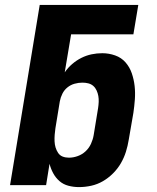

<svg xmlns="http://www.w3.org/2000/svg" viewBox="-20 -755 640 783"><path d="M302 8Q280 8 259 2.5Q238 -3 222.5 -16.5Q207 -30 197 -48.5Q187 -67 182 -87L168 0H21L142 -735H544L524 -615H270L244 -460Q244 -460 244 -460Q244 -460 244 -460Q257 -479 274.5 -494Q292 -509 312 -519Q332 -529 353.5 -533.5Q375 -538 397 -538Q424 -538 449.5 -529Q475 -520 492 -500.5Q509 -481 517.5 -456Q526 -431 529 -404.5Q532 -378 530 -350Q528 -322 524 -295L505 -185Q501 -160 493.5 -136Q486 -112 473 -89.5Q460 -67 441 -48Q422 -29 399.5 -16Q377 -3 352 2.5Q327 8 302 8ZM261 -112Q279 -112 297 -118.5Q315 -125 329 -138Q343 -151 351 -168.5Q359 -186 362 -204L380 -314Q382 -327 382.5 -339.5Q383 -352 381 -363.5Q379 -375 374 -386Q369 -397 360.5 -404.5Q352 -412 340.5 -415Q329 -418 316 -418Q300 -418 284 -413.5Q268 -409 255 -398.5Q242 -388 234.5 -373Q227 -358 224 -342L206 -232Q204 -219 203 -205.5Q202 -192 202.5 -179Q203 -166 206.5 -154Q210 -142 217 -131.5Q224 -121 235.5 -116.5Q247 -112 261 -112Z"/></svg>

Font: Iosevka Curly HvExObl
Style: Regular
Weight: 900
Width: 7
Italic angle: -9°
Monospace: yes
Designer: Belleve Invis
Foundry: Belleve Invis
Version: Version 11.1.0; ttfautohint (v1.8.3)